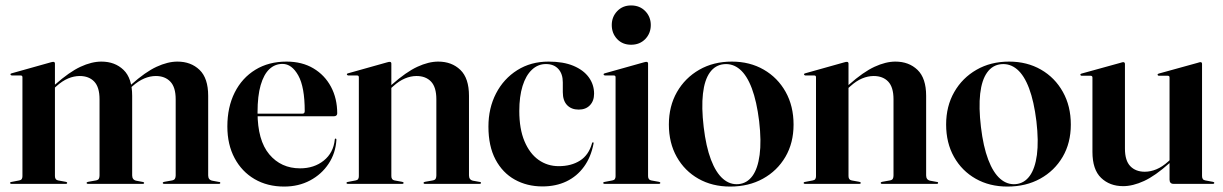

<svg xmlns="http://www.w3.org/2000/svg" viewBox="-20 -676 4498 706"><path d="M182 -442.5V-28.5Q182 -21.5 185 -17.5Q188 -13.5 194 -12.5L221.5 -7.5Q227 -6.5 227 -3.5Q227 0 222.5 0H21Q19.5 0 18.2 -1Q17 -2 17 -3.5Q17 -4.5 18 -5.5Q19 -6.5 22 -7L50.5 -12.5Q57 -13.5 59.8 -17.5Q62.5 -21.5 62.5 -28V-392Q62.5 -395 61 -396.8Q59.5 -398.5 55.5 -398.5H23Q21 -399 19.8 -400Q18.5 -401 18.5 -402.5Q18.5 -404.5 19.8 -405.2Q21 -406 23 -406.5L165.5 -446.5Q170.5 -448 172.2 -448.2Q174 -448.5 176.5 -448.5Q179 -448.5 180.5 -446.8Q182 -445 182 -442.5ZM170 -343.5 164.5 -349 182.5 -365Q235 -411.5 276 -430.5Q317 -449.5 353 -449.5Q402.5 -449.5 434.2 -419Q466 -388.5 466 -323.5V-31Q466 -23 469.8 -18Q473.5 -13 481 -11.5L505 -7Q510 -6 510 -3.5Q510 0 505.5 0H303.5Q298.5 0 298.5 -3.5Q298.5 -6.5 304.5 -7.5L332.5 -12.5Q341 -14 343.5 -18.8Q346 -23.5 346 -31V-311Q346 -355.5 326.5 -376Q307 -396.5 273 -396.5Q252 -396.5 230.5 -387.5Q209 -378.5 187.5 -359ZM450 -343.5 444.5 -349 462.5 -365Q514.5 -411.5 555.8 -430.5Q597 -449.5 632.5 -449.5Q682 -449.5 713.8 -419Q745.5 -388.5 745.5 -323.5V-31Q745.5 -23 749.2 -18Q753 -13 761 -11.5L785 -7Q788 -7 789 -6Q790 -5 790 -3.5Q790 -2 789 -1Q788 0 785.5 0H583.5Q578.5 0 578.5 -3.5Q578.5 -6.5 584.5 -7.5L612.5 -12.5Q620.5 -14 623.2 -18.8Q626 -23.5 626 -31V-311Q626 -355.5 606.2 -376Q586.5 -396.5 553 -396.5Q532 -396.5 510.5 -387.5Q489 -378.5 467 -359Z M1220 -259Q1220 -254.5 1217 -251.5Q1214 -248.5 1208 -248.5H898V-258H1092Q1100.5 -258 1100.5 -267.5Q1100.5 -356 1076.8 -398.5Q1053 -441 1019 -441Q991 -441 970.5 -421.8Q950 -402.5 938.5 -363Q927 -323.5 927 -263Q927 -160 970.2 -108.5Q1013.5 -57 1083.5 -57Q1135 -57 1170.5 -85.5Q1206 -114 1211 -162.5Q1211 -165 1212 -165.8Q1213 -166.5 1213.5 -166.5Q1215 -166.5 1216 -165.5Q1217 -164.5 1217 -161.5Q1214 -112.5 1188.2 -73.8Q1162.5 -35 1120.2 -12.5Q1078 10 1025 10Q963 10 916 -17.5Q869 -45 842.5 -94.8Q816 -144.5 816 -211Q816 -282 843 -335.8Q870 -389.5 919 -419.5Q968 -449.5 1033.5 -449.5Q1090.5 -449.5 1132.2 -424.8Q1174 -400 1197 -357Q1220 -314 1220 -259Z M1419 -442.5V-28.5Q1419 -21.5 1422 -17.5Q1425 -13.5 1431 -12.5L1458.5 -7.5Q1464 -6.5 1464 -3.5Q1464 0 1459.5 0H1258Q1256.5 0 1255.2 -1Q1254 -2 1254 -3.5Q1254 -4.5 1255 -5.5Q1256 -6.5 1259 -7L1287.5 -12.5Q1294 -13.5 1296.8 -17.5Q1299.5 -21.5 1299.5 -28V-392Q1299.5 -395 1298 -396.8Q1296.5 -398.5 1292.5 -398.5H1260Q1258 -399 1256.8 -400Q1255.5 -401 1255.5 -402.5Q1255.5 -404.5 1256.8 -405.2Q1258 -406 1260 -406.5L1402.5 -446.5Q1407.5 -448 1409.2 -448.2Q1411 -448.5 1413.5 -448.5Q1416 -448.5 1417.5 -446.8Q1419 -445 1419 -442.5ZM1408.5 -343.5 1403 -349 1421 -365Q1473.5 -411.5 1514.8 -430.5Q1556 -449.5 1591.5 -449.5Q1641 -449.5 1672.8 -419Q1704.5 -388.5 1704.5 -323.5V-31Q1704.5 -23 1708.2 -18Q1712 -13 1719.5 -11.5L1744 -7Q1746.5 -7 1747.5 -6Q1748.5 -5 1748.5 -3.5Q1748.5 -2 1747.5 -1Q1746.5 0 1744 0H1542Q1537.5 0 1537.5 -3.5Q1537.5 -6.5 1543 -7.5L1571 -12.5Q1579.5 -14 1582 -18.8Q1584.5 -23.5 1584.5 -31V-311Q1584.5 -355.5 1565 -376Q1545.5 -396.5 1511.5 -396.5Q1490.5 -396.5 1469 -387.5Q1447.5 -378.5 1426 -359Z M2164.5 -331.5Q2164.5 -305 2149.2 -289Q2134 -273 2108 -273Q2081 -273 2065.2 -289.5Q2049.5 -306 2049.5 -337V-373Q2049.5 -404.5 2033 -422.5Q2016.5 -440.5 1987.5 -440.5Q1958 -440.5 1935.8 -419.5Q1913.5 -398.5 1901.5 -359.8Q1889.5 -321 1889.5 -268Q1889.5 -202 1908.5 -156.8Q1927.5 -111.5 1960.2 -88.2Q1993 -65 2034.5 -65Q2080.5 -65 2112.8 -85.5Q2145 -106 2157 -149.5Q2157.5 -151.5 2158.5 -152.2Q2159.5 -153 2160.5 -153Q2162 -152.5 2162.5 -151.2Q2163 -150 2162.5 -148Q2153 -98 2127.2 -62.8Q2101.5 -27.5 2062.8 -9Q2024 9.5 1974.5 9.5Q1918 9.5 1873 -15.5Q1828 -40.5 1802 -89.5Q1776 -138.5 1776 -210.5Q1776 -278.5 1804 -332.5Q1832 -386.5 1882 -418Q1932 -449.5 1997 -449.5Q2051.5 -449.5 2088.5 -434Q2125.5 -418.5 2145 -391.8Q2164.5 -365 2164.5 -331.5Z M2363 -442.5V-28.5Q2363 -21.5 2366 -17.5Q2369 -13.5 2375 -12.5L2402.5 -7.5Q2405.5 -7 2406.8 -6Q2408 -5 2408 -3.5Q2408 -2 2406.8 -1Q2405.5 0 2403.5 0H2202Q2200.5 0 2199.2 -1Q2198 -2 2198 -3.5Q2198 -4.5 2199 -5.5Q2200 -6.5 2203 -7L2231.5 -12.5Q2238 -13.5 2240.8 -17.5Q2243.5 -21.5 2243.5 -28V-392Q2243.5 -395 2242 -396.8Q2240.5 -398.5 2236.5 -398.5H2204Q2202 -399 2200.8 -400Q2199.5 -401 2199.5 -402.5Q2199.5 -404.5 2200.8 -405.2Q2202 -406 2204 -406.5L2346.5 -446.5Q2351.5 -448 2353.2 -448.2Q2355 -448.5 2357.5 -448.5Q2360 -448.5 2361.5 -446.8Q2363 -445 2363 -442.5ZM2300.5 -511.5Q2269 -511.5 2249.2 -532.5Q2229.5 -553.5 2229.5 -584Q2229.5 -614 2249.5 -635Q2269.5 -656 2300.5 -656Q2332.5 -656 2352.8 -635Q2373 -614 2373 -584Q2373 -553.5 2352.8 -532.5Q2332.5 -511.5 2300.5 -511.5Z M2671 -449.5Q2737 -449.5 2788.2 -420Q2839.5 -390.5 2868.8 -338.2Q2898 -286 2898 -218Q2898 -150.5 2868 -99.2Q2838 -48 2785.5 -19Q2733 10 2665 10Q2599 10 2548.2 -18.8Q2497.5 -47.5 2468.5 -99Q2439.5 -150.5 2439.5 -218Q2439.5 -285.5 2469.2 -337.5Q2499 -389.5 2551.2 -419.5Q2603.5 -449.5 2671 -449.5ZM2696 1Q2727 -2 2746.8 -29Q2766.5 -56 2773.2 -106.5Q2780 -157 2771.5 -230Q2762.5 -303.5 2744.5 -351.2Q2726.5 -399 2700.5 -421Q2674.5 -443 2642 -440Q2610 -437 2590.2 -409.5Q2570.5 -382 2564.8 -331.5Q2559 -281 2567.5 -209Q2576 -137 2594.2 -89Q2612.5 -41 2638.5 -18.5Q2664.5 4 2696 1Z M3100 -442.5V-28.5Q3100 -21.5 3103 -17.5Q3106 -13.5 3112 -12.5L3139.5 -7.5Q3145 -6.5 3145 -3.5Q3145 0 3140.5 0H2939Q2937.5 0 2936.2 -1Q2935 -2 2935 -3.5Q2935 -4.5 2936 -5.5Q2937 -6.5 2940 -7L2968.5 -12.5Q2975 -13.5 2977.8 -17.5Q2980.5 -21.5 2980.5 -28V-392Q2980.5 -395 2979 -396.8Q2977.5 -398.5 2973.5 -398.5H2941Q2939 -399 2937.8 -400Q2936.5 -401 2936.5 -402.5Q2936.5 -404.5 2937.8 -405.2Q2939 -406 2941 -406.5L3083.5 -446.5Q3088.5 -448 3090.2 -448.2Q3092 -448.5 3094.5 -448.5Q3097 -448.5 3098.5 -446.8Q3100 -445 3100 -442.5ZM3089.5 -343.5 3084 -349 3102 -365Q3154.5 -411.5 3195.8 -430.5Q3237 -449.5 3272.5 -449.5Q3322 -449.5 3353.8 -419Q3385.5 -388.5 3385.5 -323.5V-31Q3385.5 -23 3389.2 -18Q3393 -13 3400.5 -11.5L3425 -7Q3427.5 -7 3428.5 -6Q3429.5 -5 3429.5 -3.5Q3429.5 -2 3428.5 -1Q3427.5 0 3425 0H3223Q3218.5 0 3218.5 -3.5Q3218.5 -6.5 3224 -7.5L3252 -12.5Q3260.5 -14 3263 -18.8Q3265.5 -23.5 3265.5 -31V-311Q3265.5 -355.5 3246 -376Q3226.5 -396.5 3192.5 -396.5Q3171.5 -396.5 3150 -387.5Q3128.5 -378.5 3107 -359Z M3690.5 -449.5Q3756.5 -449.5 3807.8 -420Q3859 -390.5 3888.2 -338.2Q3917.5 -286 3917.5 -218Q3917.5 -150.5 3887.5 -99.2Q3857.5 -48 3805 -19Q3752.5 10 3684.5 10Q3618.5 10 3567.8 -18.8Q3517 -47.5 3488 -99Q3459 -150.5 3459 -218Q3459 -285.5 3488.8 -337.5Q3518.5 -389.5 3570.8 -419.5Q3623 -449.5 3690.5 -449.5ZM3715.5 1Q3746.5 -2 3766.2 -29Q3786 -56 3792.8 -106.5Q3799.5 -157 3791 -230Q3782 -303.5 3764 -351.2Q3746 -399 3720 -421Q3694 -443 3661.5 -440Q3629.5 -437 3609.8 -409.5Q3590 -382 3584.2 -331.5Q3578.5 -281 3587 -209Q3595.5 -137 3613.8 -89Q3632 -41 3658 -18.5Q3684 4 3715.5 1Z M4280.5 -15.5V-80.5V-83V-391Q4280.5 -394 4279 -395.8Q4277.5 -397.5 4273.5 -397.5H4241.5Q4239 -397.5 4237.8 -398.8Q4236.5 -400 4236.5 -401Q4236.5 -403 4237.8 -404Q4239 -405 4241 -405.5L4384 -445Q4388.5 -446.5 4390.5 -447Q4392.5 -447.5 4394.5 -447.5Q4397.5 -447.5 4398.8 -445.5Q4400 -443.5 4400 -441V-28.5Q4400 -21.5 4403 -17.5Q4406 -13.5 4412.5 -12.5L4439.5 -7.5Q4442.5 -7 4443.8 -6Q4445 -5 4445 -3.5Q4445 -2 4443.8 -1Q4442.5 0 4440.5 0H4294.5Q4288 0 4284.2 -4Q4280.5 -8 4280.5 -15.5ZM3997 -117.5V-391Q3997 -394 3995.2 -395.8Q3993.5 -397.5 3989.5 -397.5H3957Q3955 -397.5 3953.8 -398.8Q3952.5 -400 3952.5 -401Q3952.5 -403 3953.8 -404Q3955 -405 3957 -405.5L4100 -445Q4105 -446.5 4106.8 -447Q4108.5 -447.5 4110.5 -447.5Q4113.5 -447.5 4115 -445.5Q4116.5 -443.5 4116.5 -441V-129.5Q4116.5 -85.5 4136.2 -65Q4156 -44.5 4189.5 -44.5Q4210.5 -44.5 4232.2 -53.5Q4254 -62.5 4275.5 -82L4292.5 -97.5L4298 -92L4280 -76Q4228 -29.5 4186.8 -10.5Q4145.5 8.5 4110 8.5Q4060.5 8.5 4028.8 -22Q3997 -52.5 3997 -117.5Z"/></svg>

Font: Fraunces 120pt SemiBold
Style: Regular
Weight: 600
Version: Version 1.000;[b76b70a41]